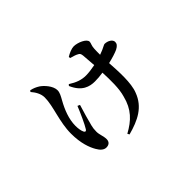

<svg xmlns="http://www.w3.org/2000/svg" viewBox="-111 -855 1222 1222"><g transform="rotate(-45 500.0 -244.0)"><path d="M223 -557C244 -533 263 -502 263 -468C263 -390 218 -292 218 -187C218 -100 240 -42 260 -8C275 19 294 35 315 35C340 35 354 21 354 -2C354 -30 341 -54 341 -81C341 -102 343 -116 347 -132C355 -165 373 -228 388 -276L372 -283C353 -236 322 -167 304 -139C297 -129 290 -129 284 -140C277 -154 273 -177 273 -202C273 -263 298 -324 327 -376C342 -403 353 -422 353 -443C353 -484 311 -527 288 -542C270 -553 255 -560 230 -566ZM555 -531C575 -525 593 -521 608 -512C618 -507 622 -501 624 -483L631 -391C601 -385 571 -381 547 -381C508 -381 473 -393 431 -420L423 -411C459 -328 514 -314 561 -314C584 -314 609 -316 634 -320C637 -251 639 -174 622 -117C599 -24 548 25 471 67L478 80C579 53 658 14 693 -80C719 -144 712 -252 707 -333C746 -342 780 -353 799 -362C822 -374 830 -386 830 -401C830 -424 800 -440 773 -440C768 -440 761 -435 735 -423L704 -411C704 -431 704 -451 705 -465C706 -492 716 -504 716 -517C716 -543 659 -568 623 -568C604 -568 575 -556 553 -542Z"/></g></svg>

Font: Noto Serif CJK JP SemiBold
Style: Regular
Weight: 600
Designer: Ryoko NISHIZUKA 西塚涼子 (kana & ideographs); Frank Grießhammer (Latin, Greek & Cyrillic); Wenlong ZHANG 张文龙 (bopomofo); San
Foundry: Adobe
Version: Version 2.001;hotconv 1.1.0;makeotfexe 2.6.0